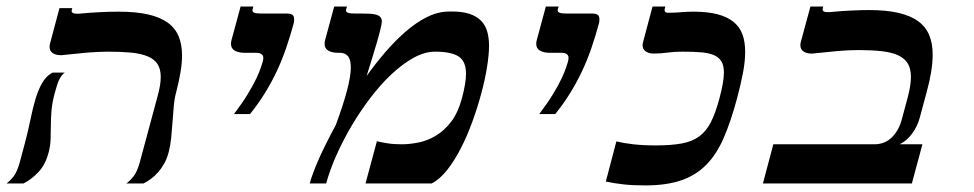

<svg xmlns="http://www.w3.org/2000/svg" viewBox="-58 -560 2973 586"><path d="M90.8 -96.2Q81.1 -58.1 59.8 -35.4Q38.6 -12.7 13.7 0H-38.1Q-26.9 -8.3 -16.1 -22.2Q-5.4 -36.1 2.4 -64.9L19 -127Q28.3 -162.6 35.2 -196.3Q42 -230 50.3 -257.8Q58.6 -285.6 70.6 -306.6Q82.5 -327.6 102.1 -338.4H139.6Q134.3 -334.5 130.1 -329.1Q126 -323.7 122.3 -316.2Q118.7 -308.6 115.5 -298.1Q112.3 -287.6 108.4 -273.4Q101.1 -245.6 99.1 -221.7Q97.2 -197.8 97.2 -176Q97.2 -154.3 96.4 -134.8Q95.7 -115.2 90.8 -96.2ZM457 -96.2Q452.1 -77.1 443.8 -62Q435.5 -46.9 425 -34.9Q414.6 -22.9 403.1 -14.4Q391.6 -5.9 379.9 0H327.6Q338.9 -8.3 349.9 -22.2Q360.8 -36.1 368.7 -64.9L423.8 -269.5Q432.6 -302.2 432.6 -325.2Q432.6 -349.1 422.9 -364.3Q413.1 -379.4 392.8 -387.9Q372.6 -396.5 342.3 -399.4Q312 -402.3 271 -402.3Q241.7 -402.3 205.8 -399.2Q169.9 -396 134.8 -392.1Q132.3 -391.6 130.6 -391.6Q128.9 -391.6 127 -391.6Q112.8 -391.6 103 -397.9Q93.3 -404.3 93.3 -417Q93.3 -421.4 94.7 -427.2L123.5 -535.2H162.6L161.1 -529.8Q160.6 -528.8 160.6 -526.9Q160.6 -522.9 164.3 -520.5Q168 -518.1 178.2 -518.1Q181.2 -518.1 184.6 -518.3Q188 -518.6 191.9 -519Q218.3 -521.5 247.8 -522.9Q277.3 -524.4 303.7 -524.4Q356.4 -524.4 393.3 -516.1Q430.2 -507.8 453.4 -491.2Q476.6 -474.6 487.1 -449.5Q497.6 -424.3 497.6 -390.6Q497.6 -366.7 492.9 -339.4Q488.3 -312 480 -279.8Q474.6 -260.3 472.4 -236.3Q470.2 -212.4 468.5 -187.5Q466.8 -162.6 464.4 -138.9Q461.9 -115.2 457 -96.2Z M656.2 -211.9Q681.6 -245.6 698.2 -272.9Q714.8 -300.3 724.4 -320.6Q733.9 -340.8 738 -353.8Q742.2 -366.7 743.7 -371.1Q745.6 -377.4 745.6 -383.3Q745.6 -398.9 723.1 -398.9H687.5Q669.9 -398.9 658.4 -405.5Q647 -412.1 647 -426.3Q647 -431.2 648.4 -437L676.3 -540H715.3L712.9 -531.7Q712.4 -530.3 712.4 -528.3Q712.4 -523.4 718.8 -521Q725.1 -518.6 743.2 -518.6H820.8Q828.1 -518.6 834 -515.1Q839.8 -511.7 839.8 -500.5Q839.8 -494.1 837.9 -486.8Q827.6 -449.2 815.4 -413.6Q803.2 -377.9 787.4 -344Q771.5 -310.1 751.2 -277.1Q731 -244.1 705.1 -211.9Z M1270 -402.3Q1238.3 -402.3 1204.6 -383.8Q1170.9 -365.2 1137.5 -334Q1104 -302.7 1072.8 -261.7Q1041.5 -220.7 1015.1 -176Q988.8 -131.3 968.5 -85.7Q948.2 -40 937.5 0H887.2Q891.1 -14.2 898.2 -33.4Q905.3 -52.7 915.5 -75.7Q925.8 -98.6 938.7 -124.5Q951.7 -150.4 966.8 -178.2Q990.7 -243.2 1001.7 -285.9Q1012.7 -328.6 1012.7 -354Q1012.7 -378.4 1003.9 -388.7Q995.1 -398.9 979.5 -398.9H973.1Q955.6 -398.9 944.1 -405.5Q932.6 -412.1 932.6 -426.3Q932.6 -431.2 934.1 -437L961.9 -540H1001L998.5 -531.7Q998 -530.8 998 -528.3Q998 -523.4 1004.2 -521Q1010.3 -518.6 1028.8 -518.6H1049.3Q1060.1 -518.6 1070.6 -518.1Q1081.1 -517.6 1089.4 -515.4Q1097.7 -513.2 1102.5 -508.3Q1107.4 -503.4 1107.4 -494.1Q1107.4 -488.3 1103 -470.2Q1098.6 -452.1 1091.6 -428.2Q1084.5 -404.3 1076.4 -377.7Q1068.4 -351.1 1061 -328.1Q1088.9 -367.2 1119.1 -402.1Q1149.4 -437 1180.2 -463.6Q1210.9 -490.2 1241.9 -506.3Q1272.9 -522.5 1302.7 -524.4Q1308.1 -524.9 1312.7 -524.9Q1317.4 -524.9 1321.8 -524.9Q1353.5 -524.9 1375.2 -517.6Q1397 -510.3 1410.2 -496.8Q1423.3 -483.4 1429 -463.9Q1434.6 -444.3 1434.6 -419.9Q1434.6 -393.6 1428.5 -355.5Q1422.4 -317.4 1410.9 -274.7Q1399.4 -231.9 1383.5 -188.2Q1367.7 -144.5 1348.1 -106.7Q1328.6 -68.8 1306.2 -40.5Q1283.7 -12.2 1259.3 0H1057.6L1092.3 -128.9Q1104 -126 1123.5 -122.8Q1143.1 -119.6 1167 -119.6Q1192.4 -119.6 1220 -125.2Q1247.6 -130.9 1272.9 -146.2Q1298.3 -161.6 1319.1 -188.7Q1339.8 -215.8 1351.6 -259.3Q1364.3 -306.2 1364.3 -335Q1364.3 -373 1341.6 -387.7Q1318.8 -402.3 1270 -402.3Z M1587.9 -211.9Q1613.3 -245.6 1629.9 -272.9Q1646.5 -300.3 1656 -320.6Q1665.5 -340.8 1669.7 -353.8Q1673.8 -366.7 1675.3 -371.1Q1677.2 -377.4 1677.2 -383.3Q1677.2 -398.9 1654.8 -398.9H1619.1Q1601.6 -398.9 1590.1 -405.5Q1578.6 -412.1 1578.6 -426.3Q1578.6 -431.2 1580.1 -437L1607.9 -540H1647L1644.5 -531.7Q1644 -530.3 1644 -528.3Q1644 -523.4 1650.4 -521Q1656.7 -518.6 1674.8 -518.6H1752.4Q1759.8 -518.6 1765.6 -515.1Q1771.5 -511.7 1771.5 -500.5Q1771.5 -494.1 1769.5 -486.8Q1759.3 -449.2 1747.1 -413.6Q1734.9 -377.9 1719 -344Q1703.1 -310.1 1682.9 -277.1Q1662.6 -244.1 1636.7 -211.9Z M2057.6 -524.4Q2102.1 -524.4 2132.3 -516.4Q2162.6 -508.3 2181.4 -492.7Q2200.2 -477.1 2208.3 -454.3Q2216.3 -431.6 2216.3 -401.9Q2216.3 -372.6 2209.5 -336.9Q2202.6 -301.3 2191.4 -259.3Q2172.9 -190.4 2151.4 -140.4Q2129.9 -90.3 2098.4 -57.9Q2066.9 -25.4 2021.7 -9.8Q1976.6 5.9 1910.6 5.9Q1891.6 5.9 1876 5.1Q1860.4 4.4 1846.4 2.9Q1832.5 1.5 1819.1 -0.7Q1805.7 -2.9 1791 -5.9L1823.2 -128.4Q1845.7 -123 1875 -119.6Q1904.3 -116.2 1943.4 -116.2Q1990.7 -116.2 2022.7 -122.1Q2054.7 -127.9 2076.2 -143.8Q2097.7 -159.7 2111.8 -187.5Q2126 -215.3 2137.7 -259.3Q2144.5 -284.7 2147.9 -304.2Q2151.4 -323.7 2151.4 -338.9Q2151.4 -359.9 2143.8 -372.6Q2136.2 -385.3 2120.8 -391.8Q2105.5 -398.4 2081.5 -400.4Q2057.6 -402.3 2024.9 -402.3Q1999 -402.3 1978.5 -399.4Q1958 -396.5 1937 -396.5Q1922.9 -396.5 1913.1 -402.8Q1903.3 -409.2 1903.3 -421.9Q1903.3 -426.3 1904.8 -432.1L1933.6 -540H1972.7L1971.2 -534.7Q1970.2 -530.8 1970.2 -529.3Q1970.2 -525.4 1972.9 -523.2Q1975.6 -521 1982.4 -521Q1993.2 -521 2002.4 -521.5Q2011.7 -522 2020.3 -522.7Q2028.8 -523.4 2037.8 -523.9Q2046.9 -524.4 2057.6 -524.4Z M2483.9 -523.9Q2510.3 -526.4 2539.3 -527.8Q2568.4 -529.3 2594.7 -529.3Q2647.9 -529.3 2685.1 -520.5Q2722.2 -511.7 2745.1 -494.6Q2768.1 -477.5 2778.3 -452.1Q2788.6 -426.8 2788.6 -393.1Q2788.6 -368.7 2783.9 -340.3Q2779.3 -312 2770.5 -279.8L2749 -200.2Q2742.2 -174.8 2726.3 -152.8Q2710.4 -130.9 2688 -119.6H2757.3L2725.1 0H2270.5L2302.2 -119.6H2610.4Q2642.6 -119.6 2664.1 -140.9Q2685.5 -162.1 2694.3 -195.3L2712.9 -264.6Q2722.2 -299.8 2722.2 -325.2Q2722.2 -350.6 2712.4 -366.5Q2702.6 -382.3 2682.9 -391.4Q2663.1 -400.4 2632.8 -403.8Q2602.5 -407.2 2562 -407.2Q2532.7 -407.2 2497.1 -404.1Q2461.4 -400.9 2426.3 -397Q2424.3 -396.5 2422.4 -396.5Q2420.4 -396.5 2418.5 -396.5Q2404.3 -396.5 2394.5 -402.8Q2384.8 -409.2 2384.8 -422.4Q2384.8 -426.8 2386.2 -432.1L2415.5 -540H2454.6L2453.1 -534.7Q2452.6 -533.2 2452.6 -531.2Q2452.6 -527.3 2456.3 -525.1Q2460 -522.9 2470.2 -522.9Q2472.7 -522.9 2476.3 -523.2Q2480 -523.4 2483.9 -523.9Z"/></svg>

Font: Arian AMU Serif
Style: Bold Italic
Weight: 700
Italic angle: -15°
Designer: Ruben Hakobyan (Tarumian)
Foundry: Ruben Hakobyan (Tarumian)
Version: Version 1.002